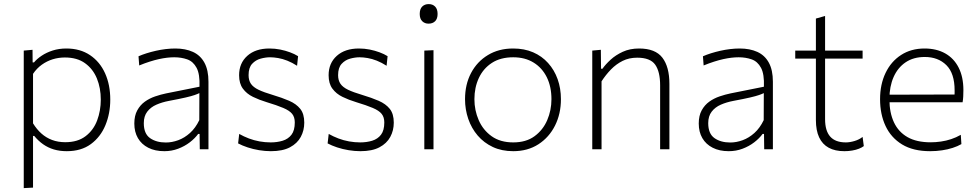

<svg xmlns="http://www.w3.org/2000/svg" viewBox="-20 -748 4899 962"><path d="M99 194.5Q99 138 99 85.2Q99 32.5 99 -28.5V-270.5Q99 -324.5 99 -381.5Q99 -438.5 99 -494.5L143 -498.5L143.5 -435.5H150.5Q165 -453 189 -469Q213 -485 244.2 -495Q275.5 -505 312.5 -505Q381.5 -505 431 -471.8Q480.5 -438.5 506.5 -380.8Q532.5 -323 532.5 -249Q532.5 -179.5 508.2 -120.8Q484 -62 435.5 -26.2Q387 9.5 314.5 9.5Q279.5 9.5 250 0.8Q220.5 -8 196 -25.2Q171.5 -42.5 151.5 -67H145.5V-27Q145.5 32.5 145.5 84.2Q145.5 136 145.5 192ZM307 -35.5Q369.5 -35.5 409 -65.8Q448.5 -96 466.8 -144.8Q485 -193.5 485 -249Q485 -307 465.5 -354.8Q446 -402.5 406.2 -431.2Q366.5 -460 305 -460Q273.5 -460 244.2 -451Q215 -442 189.5 -423.8Q164 -405.5 145.5 -378V-130Q164 -100 187.5 -79Q211 -58 240.8 -46.8Q270.5 -35.5 307 -35.5Z M803.5 9.5Q756.5 9.5 722.8 -7.8Q689 -25 671 -56Q653 -87 653 -129Q653 -168.5 667.8 -195.2Q682.5 -222 706 -238.8Q729.5 -255.5 757.5 -265Q785.5 -274.5 812 -280L979.5 -313.5Q982 -376.5 965 -408.2Q948 -440 918.2 -450.5Q888.5 -461 853 -461Q836 -461 816.8 -458.8Q797.5 -456.5 776 -451.8Q754.5 -447 730 -439.2Q705.5 -431.5 677.5 -420L674 -466Q692 -474 714.2 -481Q736.5 -488 760.8 -493.5Q785 -499 810 -502Q835 -505 858.5 -505Q909 -505 946.5 -488Q984 -471 1004.2 -434Q1024.5 -397 1024.5 -338.5Q1024.5 -315.5 1024.5 -280Q1024.5 -244.5 1024.5 -211V-140Q1024.5 -108.5 1024.5 -74.5Q1024.5 -40.5 1024.5 0H981L980 -77H973Q956.5 -54.5 930.8 -34.8Q905 -15 872.5 -2.8Q840 9.5 803.5 9.5ZM811 -34Q841.5 -34 873 -45.5Q904.5 -57 932 -81.8Q959.5 -106.5 978.5 -146L979 -281.5Q970 -277 955 -271.8Q940 -266.5 910 -259.5Q880 -252.5 826.5 -242.5Q792 -236 763.5 -223.5Q735 -211 717.8 -188.5Q700.5 -166 700.5 -131Q700.5 -78 731.8 -56Q763 -34 811 -34Z M1337 9.5Q1308.5 9.5 1278.2 4.5Q1248 -0.5 1220.8 -9.5Q1193.5 -18.5 1173 -29.5L1178.5 -77Q1201.5 -64 1227.2 -54.2Q1253 -44.5 1280.5 -39.5Q1308 -34.5 1336.5 -34.5Q1369 -34.5 1396.5 -43Q1424 -51.5 1440.5 -73Q1457 -94.5 1457 -134.5Q1457 -161 1443.8 -177.5Q1430.5 -194 1399.2 -207.2Q1368 -220.5 1315 -236.5Q1278.5 -247.5 1247.2 -262.8Q1216 -278 1197 -303.8Q1178 -329.5 1178 -371Q1178 -431.5 1219 -468.2Q1260 -505 1330 -505Q1357.5 -505 1383.8 -499.8Q1410 -494.5 1433 -486Q1456 -477.5 1473.5 -466.5L1468.5 -418.5Q1443.5 -434.5 1419.5 -444Q1395.5 -453.5 1373.5 -457.2Q1351.5 -461 1333 -461Q1311 -461 1286 -454.2Q1261 -447.5 1243.2 -428.2Q1225.5 -409 1225.5 -371.5Q1225.5 -345.5 1237.2 -328.2Q1249 -311 1275.5 -298.2Q1302 -285.5 1346 -272.5Q1393 -258.5 1428.8 -243Q1464.5 -227.5 1484.5 -202.5Q1504.5 -177.5 1504.5 -133.5Q1504.5 -94.5 1487 -62Q1469.5 -29.5 1432.8 -10Q1396 9.5 1337 9.5Z M1785.5 9.5Q1757 9.5 1726.8 4.5Q1696.5 -0.5 1669.2 -9.5Q1642 -18.5 1621.5 -29.5L1627 -77Q1650 -64 1675.8 -54.2Q1701.5 -44.5 1729 -39.5Q1756.5 -34.5 1785 -34.5Q1817.5 -34.5 1845 -43Q1872.5 -51.5 1889 -73Q1905.5 -94.5 1905.5 -134.5Q1905.5 -161 1892.2 -177.5Q1879 -194 1847.8 -207.2Q1816.5 -220.5 1763.5 -236.5Q1727 -247.5 1695.8 -262.8Q1664.5 -278 1645.5 -303.8Q1626.5 -329.5 1626.5 -371Q1626.5 -431.5 1667.5 -468.2Q1708.5 -505 1778.5 -505Q1806 -505 1832.2 -499.8Q1858.5 -494.5 1881.5 -486Q1904.5 -477.5 1922 -466.5L1917 -418.5Q1892 -434.5 1868 -444Q1844 -453.5 1822 -457.2Q1800 -461 1781.5 -461Q1759.5 -461 1734.5 -454.2Q1709.5 -447.5 1691.8 -428.2Q1674 -409 1674 -371.5Q1674 -345.5 1685.8 -328.2Q1697.5 -311 1724 -298.2Q1750.5 -285.5 1794.5 -272.5Q1841.5 -258.5 1877.2 -243Q1913 -227.5 1933 -202.5Q1953 -177.5 1953 -133.5Q1953 -94.5 1935.5 -62Q1918 -29.5 1881.2 -10Q1844.5 9.5 1785.5 9.5Z M2106 0Q2106 -56 2106 -107.8Q2106 -159.5 2106 -220.5V-270.5Q2106 -312 2106 -349Q2106 -386 2106 -421.8Q2106 -457.5 2106 -494.5L2152 -496.5Q2152 -459.5 2152 -423.5Q2152 -387.5 2152 -350Q2152 -312.5 2152 -270.5V-220.5Q2152 -159.5 2152 -107.8Q2152 -56 2152 0ZM2127 -629.5Q2108 -629.5 2095.5 -641.8Q2083 -654 2083 -678Q2083 -703 2095.5 -715.2Q2108 -727.5 2128 -727.5Q2148 -727.5 2160.2 -715Q2172.5 -702.5 2172.5 -678Q2172.5 -654 2160.2 -641.8Q2148 -629.5 2127 -629.5Z M2551.5 9.5Q2494 9.5 2449.2 -11.5Q2404.5 -32.5 2373.5 -68.8Q2342.5 -105 2326.2 -152.2Q2310 -199.5 2310 -251Q2310 -325 2340.2 -382.2Q2370.5 -439.5 2424.8 -472.2Q2479 -505 2551 -505Q2607 -505 2651 -486Q2695 -467 2726.2 -432.2Q2757.5 -397.5 2774 -351.2Q2790.5 -305 2790.5 -251Q2790.5 -178 2761 -119Q2731.5 -60 2677.8 -25.2Q2624 9.5 2551.5 9.5ZM2551.5 -34.5Q2616 -34.5 2658.2 -65.5Q2700.5 -96.5 2721.8 -146Q2743 -195.5 2743 -251Q2743 -313.5 2719.8 -360.8Q2696.5 -408 2653.5 -434.5Q2610.5 -461 2551.5 -461Q2488 -461 2444.8 -433Q2401.5 -405 2379.2 -357.2Q2357 -309.5 2357 -251Q2357 -195.5 2378.5 -146Q2400 -96.5 2443.2 -65.5Q2486.5 -34.5 2551.5 -34.5Z M2947.5 0Q2947.5 -56 2947.5 -107.8Q2947.5 -159.5 2947.5 -220.5V-270.5Q2947.5 -324.5 2947.5 -381.5Q2947.5 -438.5 2947.5 -494.5L2990.5 -498.5L2991.5 -403.5H2998.5Q3013.5 -425 3039 -448.5Q3064.5 -472 3100.2 -488.5Q3136 -505 3182 -505Q3263.5 -505 3298.8 -459Q3334 -413 3334 -327.5Q3334 -295 3334 -272Q3334 -249 3334 -220.5Q3334 -162.5 3334 -109.2Q3334 -56 3334 0H3287.5Q3287.5 -56 3287.5 -109Q3287.5 -162 3287.5 -219V-321Q3287.5 -389 3262.8 -424Q3238 -459 3172.5 -459Q3132 -459 3099.8 -443Q3067.5 -427 3041.2 -400Q3015 -373 2994 -340.5V-219Q2994 -159.5 2994 -107.8Q2994 -56 2994 0Z M3631.5 9.5Q3584.5 9.5 3550.8 -7.8Q3517 -25 3499 -56Q3481 -87 3481 -129Q3481 -168.5 3495.8 -195.2Q3510.5 -222 3534 -238.8Q3557.5 -255.5 3585.5 -265Q3613.5 -274.5 3640 -280L3807.5 -313.5Q3810 -376.5 3793 -408.2Q3776 -440 3746.2 -450.5Q3716.5 -461 3681 -461Q3664 -461 3644.8 -458.8Q3625.5 -456.5 3604 -451.8Q3582.5 -447 3558 -439.2Q3533.5 -431.5 3505.5 -420L3502 -466Q3520 -474 3542.2 -481Q3564.5 -488 3588.8 -493.5Q3613 -499 3638 -502Q3663 -505 3686.5 -505Q3737 -505 3774.5 -488Q3812 -471 3832.2 -434Q3852.5 -397 3852.5 -338.5Q3852.5 -315.5 3852.5 -280Q3852.5 -244.5 3852.5 -211V-140Q3852.5 -108.5 3852.5 -74.5Q3852.5 -40.5 3852.5 0H3809L3808 -77H3801Q3784.5 -54.5 3758.8 -34.8Q3733 -15 3700.5 -2.8Q3668 9.5 3631.5 9.5ZM3639 -34Q3669.5 -34 3701 -45.5Q3732.5 -57 3760 -81.8Q3787.5 -106.5 3806.5 -146L3807 -281.5Q3798 -277 3783 -271.8Q3768 -266.5 3738 -259.5Q3708 -252.5 3654.5 -242.5Q3620 -236 3591.5 -223.5Q3563 -211 3545.8 -188.5Q3528.5 -166 3528.5 -131Q3528.5 -78 3559.8 -56Q3591 -34 3639 -34Z M4210.5 9.5Q4164 9.5 4132.2 -7.8Q4100.5 -25 4084.2 -59.8Q4068 -94.5 4068 -146.5Q4068 -195.5 4068 -243Q4068 -290.5 4068 -333.5Q4068 -376.5 4068 -413.2Q4068 -450 4068 -477.5Q4068 -525.5 4068 -567.5Q4068 -609.5 4068 -655L4114 -668Q4114 -632 4114 -602.5Q4114 -573 4114 -543.2Q4114 -513.5 4114 -477.5V-151Q4114 -92.5 4139.8 -63.5Q4165.5 -34.5 4218 -34.5Q4238 -34.5 4261.5 -41.5Q4285 -48.5 4302 -62L4308 -16Q4299 -9 4284 -3Q4269 3 4250 6.2Q4231 9.5 4210.5 9.5ZM3964.5 -454.5V-494.5H4302V-454.5Q4250 -454.5 4197.2 -454.5Q4144.5 -454.5 4094.5 -454.5H4078.5Z M4640.5 9.5Q4555.5 9.5 4500 -24.2Q4444.5 -58 4417 -116.8Q4389.5 -175.5 4389.5 -251Q4389.5 -325 4417 -382.5Q4444.5 -440 4494.8 -472.5Q4545 -505 4612.5 -505Q4672 -505 4715.8 -480.5Q4759.5 -456 4783.2 -409.2Q4807 -362.5 4807 -296.5Q4807 -279 4806.2 -264.5Q4805.5 -250 4803 -235.5L4762 -265.5Q4763 -273.5 4763 -281Q4763 -288.5 4763 -295.5Q4763 -380.5 4721.8 -421.5Q4680.5 -462.5 4613.5 -462.5Q4557 -462.5 4517.5 -435.8Q4478 -409 4457.2 -361.8Q4436.5 -314.5 4436.5 -254V-249Q4436.5 -183.5 4459 -135.2Q4481.5 -87 4527 -61Q4572.5 -35 4643 -35Q4668.5 -35 4694.5 -38.8Q4720.5 -42.5 4745.5 -50.8Q4770.5 -59 4794 -72.5L4797 -26Q4778 -15 4753.2 -7Q4728.5 1 4699.8 5.2Q4671 9.5 4640.5 9.5ZM4411 -235.5V-273.5L4772 -274.5L4803 -266.5V-235.5Z"/></svg>

Font: Commissioner Thin ExtraLight
Style: Regular
Weight: 250
Version: Version 1.000